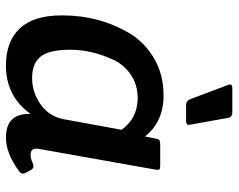

<svg xmlns="http://www.w3.org/2000/svg" viewBox="-96 -676 784 631"><g transform="rotate(90 295.5 -360.0)"><path d="M30 0ZM454 -495H524Q534 -495 536.5 -492Q539 -489 537 -480L469 -97Q468 -92 468 -87Q468 -69 489 -69Q500 -69 515.5 -76Q531 -83 538 -70L547 -54Q550 -49 550 -43Q550 -37 542 -31Q483 12 432 12Q354 12 354 -63Q354 -66 354 -69Q296 12 195 12Q116 12 73 -33.5Q30 -79 30 -172Q30 -296 90 -396Q120 -445 172.5 -475.5Q225 -506 293 -506Q380 -506 428 -445L435 -480Q436 -489 440 -492Q444 -495 454 -495ZM406 -368Q369 -420 303 -421Q258 -421 225 -398.5Q192 -376 175 -339Q143 -269 143 -199.5Q143 -130 165.5 -102Q188 -74 236 -74Q284 -74 324 -103Q364 -132 372 -182ZM257 -725Q257 -732 270 -732H348Q365 -732 367 -717L389 -595Q390 -591 390 -588Q390 -580 376 -580H326Q310 -580 305 -595L259 -717Q257 -722 257 -725Z"/></g></svg>

Font: Crete Round
Style: Italic
Weight: 400
Designer: Veronika Burian
Foundry: TypeTogether
Version: Version 1.001; ttfautohint (v1.6)